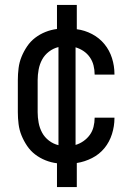

<svg xmlns="http://www.w3.org/2000/svg" viewBox="-20 -653 540 775"><path d="M210 102H290V5Q322 0 351.5 -15Q381 -30 401.5 -55Q422 -80 432 -112Q442 -144 442 -176Q442 -177 442 -177.5Q442 -178 442 -178H362Q362 -178 362 -177.5Q362 -177 362 -177Q362 -159 357.5 -141Q353 -123 342.5 -108.5Q332 -94 317 -83.5Q302 -73 285 -68V-462Q302 -457 317 -447Q332 -437 342.5 -422Q353 -407 357.5 -389Q362 -371 362 -353Q362 -353 362 -353Q362 -353 362 -352H442Q442 -353 442 -353.5Q442 -354 442 -354Q442 -387 432 -418.5Q422 -450 401.5 -475Q381 -500 351.5 -515.5Q322 -531 290 -535V-633H210V-536Q186 -533 163.5 -524Q141 -515 122 -500.5Q103 -486 89.5 -466Q76 -446 67 -424Q58 -402 55 -378Q52 -354 52 -330V-200Q52 -176 55 -152Q58 -128 67 -106Q76 -84 89.5 -64Q103 -44 122 -29.5Q141 -15 163.5 -6Q186 3 210 6ZM216 -67Q195 -72 177.5 -85.5Q160 -99 150 -117.5Q140 -136 136 -157.5Q132 -179 132 -200V-330Q132 -351 136 -372.5Q140 -394 150 -412.5Q160 -431 177.5 -444.5Q195 -458 216 -463Z"/></svg>

Font: Iosevka SS09
Style: Regular
Weight: 400
Monospace: yes
Designer: Belleve Invis
Foundry: Belleve Invis
Version: Version 5.2.1; ttfautohint (v1.8.3)